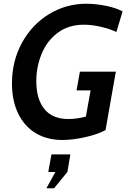

<svg xmlns="http://www.w3.org/2000/svg" viewBox="-20 -734 678 1026"><path d="M44 -288Q44 -408 97.5 -505.5Q151 -603 242 -658.5Q333 -714 442 -714Q493 -714 548 -702.5Q603 -691 635 -673L602 -563Q566 -580 518 -591Q470 -602 428 -602Q347 -602 289.5 -559.5Q232 -517 203 -447.5Q174 -378 174 -300Q174 -205 217 -151.5Q260 -98 345 -98Q390 -98 439 -111L464 -251H389L407 -351H599L544 -39Q505 -17 437.5 -1.5Q370 14 313 14Q232 14 171.5 -22Q111 -58 77.5 -126.5Q44 -195 44 -288ZM228 272 276 185H238L255 91H356L340 185L269 272Z"/></svg>

Font: Cabin SemiBold
Style: Italic
Weight: 600
Italic angle: -7°
Designer: Pablo Impallari
Foundry: Pablo Impallari. http://www.impallari.com Igino Marini. http://www.ikern.com
Version: Version 2.200